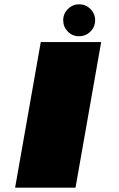

<svg xmlns="http://www.w3.org/2000/svg" viewBox="-20 -870 553 890"><path d="M50 0H330L449 -675H169ZM346 -702Q377.5 -702 399.2 -723.8Q421 -745.5 421 -776Q421 -806.5 399.2 -828.2Q377.5 -850 347 -850Q316.5 -850 294.8 -828.2Q273 -806.5 273 -776Q273 -745.5 294.2 -723.8Q315.5 -702 346 -702Z"/></svg>

Font: Anybody ExtraExpanded Black
Style: Italic
Weight: 900
Width: 8
Italic angle: -10°
Version: Version 1.113;gftools[0.9.25]